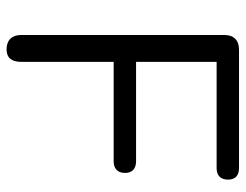

<svg xmlns="http://www.w3.org/2000/svg" viewBox="-102 -643 752 588"><g transform="rotate(90 274.0 -349.0)"><path d="M131.3 6.9Q110.4 6.9 98.7 -4.7Q87.1 -16.4 87.1 -38.3V-659.8Q87.1 -681.7 98.7 -693.3Q110.4 -705 132.3 -705H494.5Q512 -705 521.1 -696.2Q530.1 -687.5 530.1 -671.4Q530.1 -654.4 521.1 -645.4Q512 -636.4 494.5 -636.4H169.5V-389.7H474.1Q491.1 -389.7 500.4 -380.9Q509.6 -372.2 509.6 -356.1Q509.6 -339.1 500.4 -330.1Q491.1 -321.1 474.1 -321.1H169.5V-38.3Q169.5 6.9 131.3 6.9Z"/></g></svg>

Font: Nunito ExtraLight
Style: Regular
Weight: 200
Designer: Vernon Adams
Foundry: Vernon Adams
Version: Version 3.602